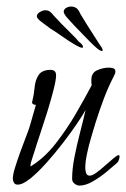

<svg xmlns="http://www.w3.org/2000/svg" viewBox="-20 -569 393 599"><path d="M236 -420Q230 -420 211.5 -431Q193 -442 172.5 -456.5Q152 -471 137 -480Q128 -487 111.5 -499Q95 -511 95 -518Q95 -526 104.5 -531.5Q114 -537 121 -537Q130 -537 136 -532.5Q142 -528 147 -521Q156 -511 171.5 -495Q187 -479 202.5 -464Q218 -449 226 -439Q229 -437 234 -432Q239 -427 239 -422Q239 -420 236 -420ZM297 -410Q290 -411 274.5 -425.5Q259 -440 241.5 -458.5Q224 -477 212 -489Q205 -497 191 -512Q177 -527 179 -535Q181 -543 191 -546.5Q201 -550 208 -548Q217 -546 222 -540.5Q227 -535 230 -527Q237 -515 248.5 -496.5Q260 -478 272 -459.5Q284 -441 291 -430Q293 -427 297 -421Q301 -415 300 -411Q299 -409 297 -410ZM228 10Q220 10 212.5 4Q205 -2 205 -11Q205 -42 212.5 -80Q220 -118 230 -156.5Q240 -195 247 -226Q239 -211 220 -183Q201 -155 176 -122.5Q151 -90 124.5 -60.5Q98 -31 74.5 -12Q51 7 35 7Q27 7 23.5 1Q20 -5 20 -12Q20 -24 27 -46.5Q34 -69 43.5 -95.5Q53 -122 62.5 -146Q72 -170 76 -186L92 -242H90Q87 -242 83.5 -244Q80 -246 80 -250Q80 -251 80.5 -252Q81 -253 81 -254Q86 -274 88 -296.5Q90 -319 100.5 -335Q111 -351 138 -351Q155 -351 155 -334Q155 -320 147 -288.5Q139 -257 127.5 -220Q116 -183 105 -150.5Q94 -118 89 -101Q87 -94 81 -76.5Q75 -59 75 -52L76 -50Q77 -50 79 -52Q119 -77 153.5 -121Q188 -165 216.5 -214Q245 -263 266 -303Q265 -308 265 -312Q265 -316 265 -320Q265 -342 283.5 -350Q302 -358 320 -358Q326 -358 333 -356Q340 -354 340 -346Q340 -342 338.5 -338.5Q337 -335 335 -331Q317 -296 303.5 -260Q290 -224 278 -186Q273 -169 265 -142.5Q257 -116 251.5 -89.5Q246 -63 246 -45Q246 -38 248.5 -29.5Q251 -21 260 -21Q268 -21 281 -30.5Q294 -40 308.5 -53Q323 -66 334.5 -75.5Q346 -85 350 -85Q353 -85 353 -80Q353 -77 351 -70.5Q349 -64 343 -59Q332 -49 312 -32.5Q292 -16 269.5 -3Q247 10 228 10ZM236 -420Q230 -420 211.5 -431Q193 -442 172.5 -456.5Q152 -471 137 -480Q128 -487 111.5 -499Q95 -511 95 -518Q95 -526 104.5 -531.5Q114 -537 121 -537Q130 -537 136 -532.5Q142 -528 147 -521Q156 -511 171.5 -495Q187 -479 202.5 -464Q218 -449 226 -439Q229 -437 234 -432Q239 -427 239 -422Q239 -420 236 -420Z"/></svg>

Font: Moon Dance
Style: Regular
Weight: 400
Designer: Robert E. Leuschke
Foundry: Robert E. Leuschke
Version: Version 1.010; ttfautohint (v1.8.3)